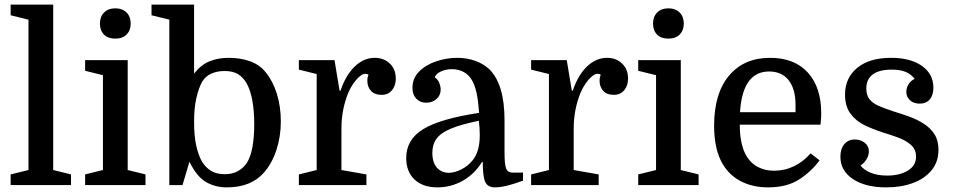

<svg xmlns="http://www.w3.org/2000/svg" viewBox="-20 -800 4118 830"><path d="M103 -65V-715L26 -734V-780H210V-65L287 -46V0H26V-46Z M425 -475 348 -494V-540H532V-65L609 -46V0H348V-46L425 -65ZM412 -698Q412 -728 430 -746Q448 -764 478 -764Q509 -764 527 -746Q545 -728 545 -698Q545 -669 527.5 -651Q510 -633 478 -633Q447 -633 429.5 -650.5Q412 -668 412 -698Z M1194 -275Q1194 -210 1175 -152Q1156 -94 1122 -55Q1066 10 961 10Q910 10 870 -13.5Q830 -37 799 -101L769 0H712V-715L635 -734V-780H819V-482Q849 -520 886 -535Q923 -550 969 -550Q1020 -550 1061.5 -535Q1103 -520 1129 -487Q1160 -449 1177 -394Q1194 -339 1194 -275ZM819 -273Q819 -212 828.5 -169.5Q838 -127 854 -100Q870 -75 893 -61Q916 -47 952 -47Q985 -47 1008 -60Q1031 -73 1046 -94Q1063 -120 1071 -163Q1079 -206 1079 -263Q1079 -322 1070.5 -367Q1062 -412 1046 -440Q1031 -466 1009 -479.5Q987 -493 951 -493Q919 -493 894 -482Q869 -471 854 -447Q839 -420 829 -376.5Q819 -333 819 -273Z M1573 -477Q1570 -479 1566.5 -480Q1563 -481 1559 -481Q1548 -481 1534 -469Q1520 -457 1507.5 -439Q1495 -421 1486 -400Q1472 -366 1464 -327Q1456 -288 1456 -242V-65L1564 -46V0H1272V-46L1349 -65V-480L1272 -499V-540H1426L1448 -408H1452Q1475 -476 1514 -513Q1553 -550 1600 -550Q1639 -550 1665 -525.5Q1691 -501 1691 -460Q1691 -430 1674.5 -410Q1658 -390 1630 -390Q1599 -390 1583.5 -407.5Q1568 -425 1568 -450Q1568 -456 1568.5 -461Q1569 -466 1573 -477Z M1736 -117Q1736 -197 1810 -242Q1884 -287 2051 -312Q2047 -368 2040 -399Q2033 -430 2022 -450Q2009 -475 1986 -488Q1963 -501 1934 -501Q1908 -501 1887 -491.5Q1866 -482 1859 -466Q1873 -457 1879 -441.5Q1885 -426 1885 -413Q1885 -388 1867 -372Q1849 -356 1822 -356Q1796 -356 1779.5 -373.5Q1763 -391 1763 -420Q1763 -462 1792 -491Q1821 -520 1866 -535Q1911 -550 1956 -550Q1999 -550 2034.5 -537Q2070 -524 2094 -502Q2161 -437 2161 -281V-141Q2161 -92 2167.5 -73Q2174 -54 2196 -54H2241V-19Q2163 10 2120 10Q2089 10 2078 -12.5Q2067 -35 2067 -99H2063Q2032 -48 1981 -19Q1930 10 1871 10Q1808 10 1772 -24Q1736 -58 1736 -117ZM1920 -53Q1945 -53 1974 -67.5Q2003 -82 2023 -107Q2038 -125 2046 -152Q2054 -179 2054 -216Q2054 -231 2053 -247Q2052 -263 2050 -278Q1973 -262 1929.5 -244Q1886 -226 1867.5 -201Q1849 -176 1849 -140Q1849 -97 1869 -75Q1889 -53 1920 -53Z M2577 -477Q2574 -479 2570.5 -480Q2567 -481 2563 -481Q2552 -481 2538 -469Q2524 -457 2511.5 -439Q2499 -421 2490 -400Q2476 -366 2468 -327Q2460 -288 2460 -242V-65L2568 -46V0H2276V-46L2353 -65V-480L2276 -499V-540H2430L2452 -408H2456Q2479 -476 2518 -513Q2557 -550 2604 -550Q2643 -550 2669 -525.5Q2695 -501 2695 -460Q2695 -430 2678.5 -410Q2662 -390 2634 -390Q2603 -390 2587.5 -407.5Q2572 -425 2572 -450Q2572 -456 2572.5 -461Q2573 -466 2577 -477Z M2816 -475 2739 -494V-540H2923V-65L3000 -46V0H2739V-46L2816 -65ZM2803 -698Q2803 -728 2821 -746Q2839 -764 2869 -764Q2900 -764 2918 -746Q2936 -728 2936 -698Q2936 -669 2918.5 -651Q2901 -633 2869 -633Q2838 -633 2820.5 -650.5Q2803 -668 2803 -698Z M3527 -261H3178Q3178 -190 3198 -143Q3217 -101 3250.5 -81.5Q3284 -62 3326 -62Q3372 -62 3412.5 -81.5Q3453 -101 3484 -137L3523 -107Q3488 -59 3435 -24.5Q3382 10 3300 10Q3230 10 3177 -19.5Q3124 -49 3096 -106Q3081 -137 3074 -175Q3067 -213 3067 -256Q3067 -396 3131.5 -473Q3196 -550 3309 -550Q3414 -550 3472 -486.5Q3530 -423 3530 -311Q3530 -301 3529.5 -291.5Q3529 -282 3527 -261ZM3305 -491Q3190 -491 3179 -315H3419V-346Q3419 -416 3389 -453.5Q3359 -491 3305 -491Z M3815 -41Q3869 -41 3904.5 -62.5Q3940 -84 3940 -123Q3940 -154 3918 -173.5Q3896 -193 3863.5 -205Q3831 -217 3798 -227Q3757 -240 3719 -258Q3681 -276 3657 -308Q3633 -340 3633 -391Q3633 -463 3685.5 -506.5Q3738 -550 3832 -550Q3916 -550 3965.5 -515Q4015 -480 4015 -421Q4015 -389 3999.5 -370.5Q3984 -352 3956 -352Q3930 -352 3914 -366.5Q3898 -381 3898 -402Q3898 -421 3908 -436.5Q3918 -452 3934 -459Q3919 -479 3895.5 -489Q3872 -499 3836 -499Q3780 -499 3752.5 -478Q3725 -457 3725 -418Q3725 -389 3738.5 -371.5Q3752 -354 3778 -342.5Q3804 -331 3841 -319Q3877 -308 3911.5 -295.5Q3946 -283 3974.5 -264.5Q4003 -246 4020 -219Q4037 -192 4037 -152Q4037 -101 4007.5 -64.5Q3978 -28 3927 -9Q3876 10 3811 10Q3721 10 3667 -26Q3613 -62 3613 -122Q3613 -157 3630 -177Q3647 -197 3676 -197Q3700 -197 3718 -183Q3736 -169 3736 -146Q3736 -127 3725 -110Q3714 -93 3700 -85Q3712 -67 3742 -54Q3772 -41 3815 -41Z"/></svg>

Font: Domine Medium
Style: Regular
Weight: 500
Designer: Pablo Impallari, Rodrigo Fuenzalida, Brenda Gallo
Foundry: Pablo Impallari, Rodrigo Fuenzalida, Brenda Gallo
Version: Version 2.000